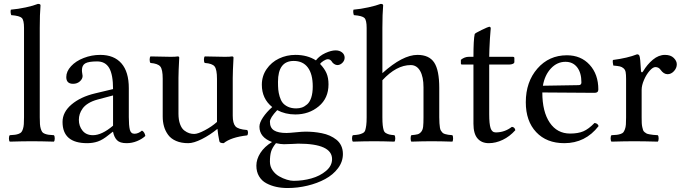

<svg xmlns="http://www.w3.org/2000/svg" viewBox="-20 -718 3474 976"><path d="M182.1 -576.2V-122.1Q182.1 -100.6 183.1 -86.9Q184.1 -73.2 187.5 -62.7Q190.9 -52.2 194.8 -46.9Q198.7 -41.5 208.3 -37.8Q217.8 -34.2 227.3 -33Q236.8 -31.7 253.9 -30.8Q258.3 -26.4 258.3 -14.4Q258.3 -2.4 253.9 2Q187.5 0 142.1 0Q96.2 0 29.8 2Q25.4 -2.4 25.4 -14.4Q25.4 -26.4 29.8 -30.8Q46.9 -31.7 56.4 -33Q65.9 -34.2 75.4 -37.8Q85 -41.5 89.1 -46.9Q93.3 -52.2 96.7 -62.7Q100.1 -73.2 101.1 -86.9Q102.1 -100.6 102.1 -122.1V-576.2Q102.1 -615.2 91.1 -626.5Q80.1 -637.7 37.1 -641.1Q31.7 -657.2 35.2 -668.9Q71.3 -671.9 110.8 -680.4Q150.4 -689 172.9 -698.2Q186 -698.2 186 -690.9Q182.1 -645.5 182.1 -576.2Z M554.7 -79.1V-232.9L475.6 -211.9Q448.7 -204.6 429.7 -192.9Q410.6 -181.2 400.4 -167Q390.1 -152.8 385.5 -138.4Q380.9 -124 380.9 -108.9Q380.9 -77.1 399.4 -54Q418 -30.8 452.6 -30.8Q497.6 -30.8 554.7 -79.1ZM554.7 -47.9H552.7L532.7 -32.2Q502.4 -7.3 477.5 1.2Q452.6 9.8 422.9 9.8Q297.9 9.8 297.9 -98.1Q297.9 -147.9 343.5 -186.8Q389.2 -225.6 462.9 -243.2L554.7 -265.1Q554.7 -338.4 535.2 -372.1Q515.6 -405.8 473.6 -405.8Q430.7 -405.8 413.6 -396Q396.5 -386.2 396.5 -360.8Q396.5 -353 398.2 -344Q399.9 -335 399.9 -332Q399.9 -316.9 386 -304.4Q372.1 -292 351.6 -292Q316.9 -292 316.9 -326.2Q316.9 -355 341.1 -381.3Q365.2 -407.7 405.5 -423.3Q445.8 -439 489.7 -439Q559.6 -439 597.2 -396Q634.8 -353 634.8 -270V-123Q634.8 -80.1 639.9 -59.1Q645 -38.1 663.6 -38.1Q682.6 -38.1 701.7 -54.2Q715.3 -46.9 718.8 -26.9Q702.1 -11.2 676.5 -0.7Q650.9 9.8 623.5 9.8Q589.4 9.8 574.7 -5.4Q560.1 -20.5 554.7 -47.9Z M1095.2 0Q1088.4 -31.2 1085.4 -63Q1047.4 -31.7 1006.1 -11Q964.8 9.8 937 9.8Q901.4 9.8 875.2 -1.5Q849.1 -12.7 834.7 -32.5Q820.3 -52.2 813.7 -75.4Q807.1 -98.6 807.1 -126V-317.9Q807.1 -365.2 794.7 -380.1Q782.2 -395 745.1 -397.9Q740.7 -402.3 740.7 -414.6Q740.7 -426.8 745.1 -431.2Q813.5 -429.2 848.1 -429.2Q873.5 -429.2 883.3 -431.2Q891.1 -431.2 891.1 -424.8Q887.2 -351.6 887.2 -321.8V-140.1Q887.2 -108.9 895.3 -86.9Q903.3 -64.9 916.5 -54.9Q929.7 -44.9 941.9 -41Q954.1 -37.1 967.3 -37.1Q985.8 -37.1 1021 -55.7Q1056.2 -74.2 1083 -98.1V-124V-316.9Q1083 -365.2 1070.8 -380.4Q1058.6 -395.5 1021 -397.9Q1016.6 -402.3 1016.6 -414.6Q1016.6 -426.8 1021 -431.2Q1089.4 -429.2 1123 -429.2Q1149.4 -429.2 1159.2 -431.2Q1167 -431.2 1167 -424.8Q1163.1 -351.6 1163.1 -321.8V-129.9Q1163.1 -91.3 1176.8 -75.9Q1190.4 -60.5 1236.3 -57.1Q1240.7 -52.7 1240.7 -43.5Q1240.7 -34.2 1236.3 -29.8Q1154.3 -20.5 1117.2 9.8Q1096.7 9.8 1095.2 0Z M1393.1 -301.8Q1393.1 -279.3 1394.5 -262.7Q1396 -246.1 1401.6 -227.1Q1407.2 -208 1416.7 -195.8Q1426.3 -183.6 1443.8 -175.3Q1461.4 -167 1485.8 -167Q1501.5 -167 1514.9 -171.6Q1528.3 -176.3 1541.5 -187.7Q1554.7 -199.2 1562.3 -222.4Q1569.8 -245.6 1569.8 -278.8Q1569.8 -341.3 1544.9 -374.8Q1520 -408.2 1473.1 -408.2Q1393.1 -408.2 1393.1 -301.8ZM1382.8 9.8Q1363.3 33.7 1357.7 53.7Q1352.1 73.7 1352.1 104Q1352.1 127.9 1365.5 147.5Q1378.9 167 1398.7 178.2Q1418.5 189.5 1438 195.3Q1457.5 201.2 1472.2 201.2Q1519 201.2 1562.7 189Q1606.4 176.8 1637.2 150.9Q1668 125 1668 90.8Q1668 12.2 1496.1 12.2Q1491.2 12.2 1465.8 13.7Q1440.4 15.1 1422.9 15.1Q1407.2 15.1 1382.8 9.8ZM1283.2 124Q1283.2 91.3 1303.7 59.3Q1324.2 27.3 1362.8 3.9Q1298.8 -20 1298.8 -74.2Q1298.8 -94.2 1316.9 -121.3Q1335 -148.4 1363.8 -173.8Q1311 -216.3 1311 -287.1Q1311 -331.5 1335.2 -366.7Q1359.4 -401.9 1398.2 -420.4Q1437 -439 1481.9 -439Q1542.5 -439 1585.9 -411.1Q1604 -434.6 1633.8 -448.2Q1663.6 -461.9 1686 -461.9Q1706.1 -461.9 1719 -451.4Q1731.9 -440.9 1731.9 -424.8Q1731.9 -410.2 1720.5 -398.7Q1709 -387.2 1694.8 -387.2Q1687 -387.2 1678.5 -392.8Q1669.9 -398.4 1667 -404.8Q1658.7 -417 1647 -417Q1637.7 -417 1625 -408.9Q1612.3 -400.9 1606.9 -393.1Q1629.4 -369.6 1639.6 -346.2Q1649.9 -322.8 1649.9 -289.1Q1649.9 -218.8 1600.3 -177.5Q1550.8 -136.2 1481 -136.2Q1430.7 -136.2 1389.2 -158.2Q1352.1 -119.1 1352.1 -99.1Q1352.1 -68.4 1373 -55.2Q1394 -42 1436 -42Q1449.2 -42 1482.7 -45.4Q1516.1 -48.8 1533.2 -48.8Q1553.7 -48.8 1573.2 -47.1Q1592.8 -45.4 1615.2 -41Q1637.7 -36.6 1656.2 -28.3Q1674.8 -20 1690.2 -7.8Q1705.6 4.4 1714.4 22.9Q1723.1 41.5 1723.1 64.9Q1723.1 104 1698.2 137.2Q1673.3 170.4 1633.1 192.1Q1592.8 213.9 1543 225.8Q1493.2 237.8 1441.9 237.8Q1411.1 237.8 1384.3 231.9Q1357.4 226.1 1334 213.6Q1310.5 201.2 1296.9 178.2Q1283.2 155.3 1283.2 124Z M1923.8 -576.2V-346.2Q2026.9 -439 2102.1 -439Q2161.6 -439 2187.3 -399.9Q2212.9 -360.8 2212.9 -271V-122.1Q2212.9 -104 2213.9 -91.6Q2214.8 -79.1 2216.3 -69.1Q2217.8 -59.1 2221.7 -53.2Q2225.6 -47.4 2229.7 -43.2Q2233.9 -39.1 2242.2 -36.6Q2250.5 -34.2 2258.3 -33Q2266.1 -31.7 2279.8 -30.8Q2283.2 -26.4 2283.2 -14.4Q2283.2 -2.4 2279.8 2Q2220.2 0 2172.9 0Q2130.4 0 2070.8 2Q2067.4 -2.4 2067.4 -14.4Q2067.4 -26.4 2070.8 -30.8Q2092.8 -32.7 2102.8 -35.4Q2112.8 -38.1 2120.8 -47.6Q2128.9 -57.1 2130.9 -73.7Q2132.8 -90.3 2132.8 -122.1V-273.9Q2132.8 -327.6 2115.7 -357.4Q2098.6 -387.2 2067.9 -387.2Q1995.1 -387.2 1923.8 -310.1V-122.1Q1923.8 -96.7 1925.5 -81.5Q1927.2 -66.4 1930.4 -56.2Q1933.6 -45.9 1941.9 -41.3Q1950.2 -36.6 1958.7 -34.4Q1967.3 -32.2 1984.9 -30.8Q1989.3 -26.4 1989.3 -14.4Q1989.3 -2.4 1984.9 2Q1925.3 0 1883.8 0Q1833.5 0 1773.9 2Q1769.5 -2.4 1769.5 -14.4Q1769.5 -26.4 1773.9 -30.8Q1794.4 -32.2 1804.4 -34.4Q1814.5 -36.6 1824 -41.3Q1833.5 -45.9 1836.7 -56.2Q1839.8 -66.4 1841.8 -81.3Q1843.8 -96.2 1843.8 -122.1V-576.2Q1843.8 -615.2 1832.8 -626.5Q1821.8 -637.7 1778.8 -641.1Q1773.4 -657.2 1776.9 -668.9Q1813 -671.9 1852.8 -680.7Q1892.6 -689.5 1915 -698.2Q1927.7 -698.2 1927.7 -690.9Q1923.8 -645.5 1923.8 -576.2Z M2362.8 -429.2H2386.7Q2386.7 -516.6 2393.1 -544.9Q2394.5 -549.3 2428.5 -565.7Q2462.4 -582 2466.8 -582Q2474.6 -582 2474.6 -573.2Q2474.6 -572.8 2473.4 -559.8Q2472.2 -546.9 2470.5 -521.7Q2468.8 -496.6 2467.8 -467.8L2466.8 -429.2H2586.9Q2594.7 -429.2 2594.7 -422.9V-402.8Q2594.7 -397 2587.2 -393.6Q2579.6 -390.1 2570.8 -390.1H2466.8V-137.2Q2466.8 -87.9 2473.9 -66.4Q2481 -44.9 2500 -44.9Q2545.4 -44.9 2582 -73.2Q2596.7 -71.8 2599.6 -56.2Q2570.8 -23.9 2535.4 -7.1Q2500 9.8 2464.8 9.8Q2428.2 9.8 2407.5 -14.2Q2386.7 -38.1 2386.7 -88.9V-390.1H2327.6Q2322.8 -390.1 2322.8 -396V-414.1Q2341.8 -429.2 2362.8 -429.2Z M2739.7 -282.2 2920.9 -285.2Q2935.5 -285.2 2935.5 -298.8Q2935.5 -348.1 2913.8 -376Q2892.1 -403.8 2854.5 -403.8Q2812 -403.8 2780.5 -370.1Q2749 -336.4 2739.7 -282.2ZM3002 -92.8Q3018.6 -91.3 3022.9 -77.1Q2955.6 9.8 2848.6 9.8Q2758.3 9.8 2705.6 -46.4Q2652.8 -102.5 2652.8 -198.2Q2652.8 -301.8 2711.7 -369.4Q2770.5 -437 2861.8 -437Q2933.1 -437 2977.3 -388.7Q3021.5 -340.3 3021.5 -263.2Q3021.5 -246.1 3002.9 -246.1L2736.8 -248Q2736.8 -150.4 2774.4 -94.7Q2812 -39.1 2877.9 -39.1Q2918.5 -39.1 2945.3 -50.5Q2972.2 -62 3002 -92.8Z M3241.7 -261.2V-120.1Q3241.7 -104 3242.2 -92.8Q3242.7 -81.5 3244.9 -72Q3247.1 -62.5 3249 -56.6Q3251 -50.8 3256.8 -46.1Q3262.7 -41.5 3266.8 -39.3Q3271 -37.1 3281.7 -35.2Q3292.5 -33.2 3300 -32.5Q3307.6 -31.7 3323.7 -30.8Q3328.1 -26.4 3328.1 -14.4Q3328.1 -2.4 3323.7 2Q3253.4 0 3202.6 0Q3158.7 0 3088.4 2Q3084 -2.4 3084 -14.4Q3084 -26.4 3088.4 -30.8Q3106.9 -31.7 3115.7 -32.7Q3124.5 -33.7 3134.8 -37.1Q3145 -40.5 3148.9 -45.7Q3152.8 -50.8 3156.7 -61Q3160.6 -71.3 3161.6 -85Q3162.6 -98.6 3162.6 -120.1V-316.9Q3162.6 -339.4 3160.4 -351.3Q3158.2 -363.3 3149.9 -370.6Q3141.6 -377.9 3131.1 -380.4Q3120.6 -382.8 3097.7 -384.8Q3096.2 -389.6 3095.2 -398.9Q3094.2 -408.2 3095.7 -413.1Q3170.4 -422.9 3218.3 -441.9Q3227.5 -441.9 3230.5 -434.1Q3234.9 -424.8 3238.3 -357.9Q3238.3 -353 3241.7 -350.8Q3245.1 -348.6 3249.5 -356Q3269.5 -390.1 3298.8 -414.6Q3328.1 -439 3360.4 -439Q3389.2 -439 3404.8 -423.6Q3420.4 -408.2 3420.4 -391.1Q3420.4 -372.1 3406 -356.4Q3391.6 -340.8 3373.5 -340.8Q3353.5 -340.8 3337.4 -363.8Q3328.1 -377 3311.5 -377Q3298.8 -377 3282.2 -358.2Q3265.6 -339.4 3253.7 -311.8Q3241.7 -284.2 3241.7 -261.2Z"/></svg>

Font: Common Serif
Style: Regular
Weight: 400
Designer: Philipp H. Poll, Khaled Hosny
Foundry: Stefan Peev, Context Ltd.
Version: Version 1.026